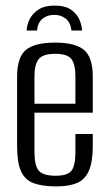

<svg xmlns="http://www.w3.org/2000/svg" viewBox="-20 -656 387 685"><path d="M174 -636Q213 -636 234 -621Q255 -606 263.5 -585.5Q272 -565 273 -547H235Q232 -575 215 -589Q198 -603 174 -603Q149 -603 132 -589.5Q115 -576 112 -547H75Q76 -568 86 -588Q96 -608 117.5 -622Q139 -636 174 -636ZM181 9Q131 9 100 -2.5Q69 -14 55 -45Q41 -76 41 -135V-382Q41 -452 72.5 -478Q104 -504 177 -504Q248 -504 279.5 -478Q311 -452 311 -382V-254H103V-114Q103 -66 118 -47.5Q133 -29 179 -29Q221 -29 235 -47Q249 -65 249 -114V-178H311V-136Q311 -78 297 -46.5Q283 -15 254.5 -3Q226 9 181 9ZM103 -286H249V-384Q249 -426 235 -445Q221 -464 177 -464Q133 -464 118 -445Q103 -426 103 -384Z"/></svg>

Font: Alumni Sans Thin
Style: Regular
Weight: 400
Version: Version 1.018